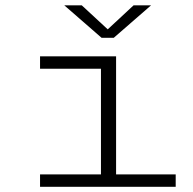

<svg xmlns="http://www.w3.org/2000/svg" viewBox="-20 -716 740 736"><path d="M133.5 0V-47.5H367V-452.5H133.5V-500H425V-47.5H653.5V0ZM226.5 -695.5H293.5L393 -603.5L492 -695.5H559L416 -571H369.5Z"/></svg>

Font: Trispace SemiExpanded ExtraLight
Style: Regular
Weight: 200
Width: 6
Designer: Tyler Finck
Foundry: Etcetera Type Company
Version: Version 1.210; ttfautohint (v1.8.3)